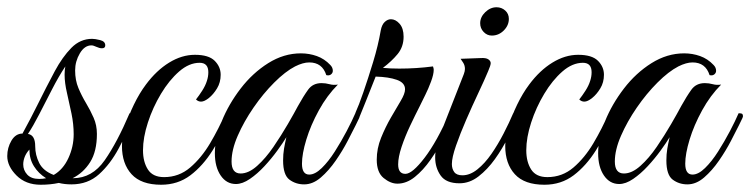

<svg xmlns="http://www.w3.org/2000/svg" viewBox="-32 -505 2067 529"><path d="M80 4Q39 4 13.5 -21.5Q-12 -47 -12 -75Q-12 -98 -0.5 -117.5Q11 -137 30 -137L31 -139Q53 -179 73.5 -220.5Q94 -262 119 -309Q140 -348 164.5 -373Q189 -398 222 -398Q230 -398 244 -394.5Q258 -391 258 -380Q258 -372 249 -372Q242 -372 233.5 -376Q225 -380 220 -380Q201 -380 188 -358Q175 -336 175 -311Q175 -284 184 -262.5Q193 -241 205 -221Q217 -201 226 -180.5Q235 -160 235 -136Q235 -88 216.5 -58.5Q198 -29 168 -14H169Q222 -14 256.5 -63.5Q291 -113 325 -193Q337 -193 337 -184Q318 -139 295 -96Q272 -53 241 -25Q210 3 165 3Q146 3 130 -1Q107 4 80 4ZM65 -102Q65 -78 76 -56Q87 -34 116 -23Q142 -38 156.5 -69.5Q171 -101 171 -135Q171 -163 165 -192Q159 -221 152.5 -249Q146 -277 146 -299Q146 -306 146.5 -311.5Q147 -317 148 -322Q130 -295 111.5 -259Q93 -223 76 -190Q59 -157 45 -136Q65 -133 65 -102ZM32 -52Q32 -36 43 -24Q54 -12 76 -12Q86 -12 95 -14Q74 -27 61.5 -47Q49 -67 49 -93Q40 -83 36 -72.5Q32 -62 32 -52Z M412 4Q357 4 330.5 -25Q304 -54 304 -103Q304 -126 313 -156Q322 -186 337 -217Q352 -248 370 -272Q399 -311 434 -332.5Q469 -354 505 -354Q543 -354 559.5 -337.5Q576 -321 576 -299Q576 -278 566 -261.5Q556 -245 543.5 -235Q531 -225 522 -225Q514 -225 508 -231Q516 -241 525 -255Q534 -269 538 -282Q542 -294 542 -306Q542 -332 518 -332Q489 -332 461.5 -308Q434 -284 411.5 -246.5Q389 -209 375.5 -167.5Q362 -126 362 -91Q362 -59 375.5 -38Q389 -17 420 -17Q461 -17 492 -43.5Q523 -70 547 -110.5Q571 -151 589 -193Q593 -193 597 -191.5Q601 -190 601 -184Q581 -134 554 -91Q527 -48 492.5 -22Q458 4 412 4Z M806 3Q783 3 765.5 -10Q748 -23 748 -63Q748 -80 750.5 -95Q753 -110 757 -127Q748 -112 732 -90Q716 -68 696.5 -47Q677 -26 656.5 -12Q636 2 618 2Q592 2 576 -21.5Q560 -45 560 -83Q560 -124 579 -171Q598 -218 631 -261Q664 -304 707 -331Q750 -358 797 -358Q820 -358 841 -350.5Q862 -343 878 -326Q885 -319 885 -310Q885 -304 880 -300Q875 -296 867 -298Q856 -333 820 -333Q803 -333 781 -322Q754 -308 723.5 -277.5Q693 -247 666.5 -208.5Q640 -170 623 -131Q606 -92 606 -60Q606 -27 631 -27Q653 -27 676.5 -48Q700 -69 721.5 -100.5Q743 -132 761 -163Q779 -194 789 -213Q804 -240 817 -258Q830 -276 854 -276Q865 -276 876 -273Q887 -270 899 -272Q869 -242 846.5 -201Q824 -160 812 -120.5Q800 -81 800 -54Q800 -24 820 -24Q836 -24 854.5 -42Q873 -60 890.5 -87.5Q908 -115 923 -143.5Q938 -172 947 -193Q952 -193 955.5 -192Q959 -191 959 -184Q958 -180 955.5 -175.5Q953 -171 948 -160Q940 -144 926 -117Q912 -90 893 -62.5Q874 -35 852 -16Q830 3 806 3Z M948 -196Q956 -213 969 -250.5Q982 -288 996 -334Q1010 -380 1017 -421Q1020 -437 1028 -444.5Q1036 -452 1045 -452Q1058 -452 1069 -439.5Q1080 -427 1080 -404Q1080 -376 1063.5 -356Q1047 -336 1023 -318Q1033 -317 1044 -316.5Q1055 -316 1068 -316Q1115 -316 1161 -322Q1163 -316 1163 -313Q1163 -300 1155.5 -280Q1148 -260 1140 -244Q1136 -235 1124 -211.5Q1112 -188 1098 -158.5Q1084 -129 1074.5 -100.5Q1065 -72 1065 -52Q1065 -26 1085 -26Q1104 -26 1138 -70.5Q1172 -115 1206 -193Q1218 -193 1218 -184Q1207 -157 1190.5 -125Q1174 -93 1154 -64.5Q1134 -36 1111 -17.5Q1088 1 1063 1Q1044 1 1025 -14.5Q1006 -30 1006 -65Q1006 -96 1018 -125.5Q1030 -155 1045 -181Q1060 -207 1072 -227Q1084 -247 1084 -259Q1084 -277 1061.5 -285Q1039 -293 1003 -294Q985 -248 976 -226Q967 -204 959 -184Q943 -184 948 -196Z M1234 0Q1197 0 1182 -21.5Q1167 -43 1167 -71Q1167 -86 1170.5 -101.5Q1174 -117 1179 -130L1246 -301Q1249 -309 1249 -315Q1249 -325 1244 -332.5Q1239 -340 1237 -343L1292 -345Q1307 -346 1313.5 -341.5Q1320 -337 1320 -331Q1320 -325 1313 -309Q1303 -285 1286 -249Q1269 -213 1252.5 -175Q1236 -137 1224.5 -104Q1213 -71 1213 -53Q1213 -40 1219.5 -31Q1226 -22 1242 -22Q1263 -22 1283.5 -38.5Q1304 -55 1322 -81Q1340 -107 1355.5 -137Q1371 -167 1382 -193Q1394 -193 1394 -184Q1384 -159 1368 -127Q1352 -95 1331.5 -66.5Q1311 -38 1286.5 -19Q1262 0 1234 0ZM1323 -407Q1310 -407 1300.5 -417Q1291 -427 1291 -441Q1291 -458 1305 -471.5Q1319 -485 1336 -485Q1350 -485 1360 -476Q1370 -467 1370 -453Q1370 -435 1356 -421Q1342 -407 1323 -407Z M1468 4Q1413 4 1386.5 -25Q1360 -54 1360 -103Q1360 -126 1369 -156Q1378 -186 1393 -217Q1408 -248 1426 -272Q1455 -311 1490 -332.5Q1525 -354 1561 -354Q1599 -354 1615.5 -337.5Q1632 -321 1632 -299Q1632 -278 1622 -261.5Q1612 -245 1599.5 -235Q1587 -225 1578 -225Q1570 -225 1564 -231Q1572 -241 1581 -255Q1590 -269 1594 -282Q1598 -294 1598 -306Q1598 -332 1574 -332Q1545 -332 1517.5 -308Q1490 -284 1467.5 -246.5Q1445 -209 1431.5 -167.5Q1418 -126 1418 -91Q1418 -59 1431.5 -38Q1445 -17 1476 -17Q1517 -17 1548 -43.5Q1579 -70 1603 -110.5Q1627 -151 1645 -193Q1649 -193 1653 -191.5Q1657 -190 1657 -184Q1637 -134 1610 -91Q1583 -48 1548.5 -22Q1514 4 1468 4Z M1862 3Q1839 3 1821.5 -10Q1804 -23 1804 -63Q1804 -80 1806.5 -95Q1809 -110 1813 -127Q1804 -112 1788 -90Q1772 -68 1752.5 -47Q1733 -26 1712.5 -12Q1692 2 1674 2Q1648 2 1632 -21.5Q1616 -45 1616 -83Q1616 -124 1635 -171Q1654 -218 1687 -261Q1720 -304 1763 -331Q1806 -358 1853 -358Q1876 -358 1897 -350.5Q1918 -343 1934 -326Q1941 -319 1941 -310Q1941 -304 1936 -300Q1931 -296 1923 -298Q1912 -333 1876 -333Q1859 -333 1837 -322Q1810 -308 1779.5 -277.5Q1749 -247 1722.5 -208.5Q1696 -170 1679 -131Q1662 -92 1662 -60Q1662 -27 1687 -27Q1709 -27 1732.5 -48Q1756 -69 1777.5 -100.5Q1799 -132 1817 -163Q1835 -194 1845 -213Q1860 -240 1873 -258Q1886 -276 1910 -276Q1921 -276 1932 -273Q1943 -270 1955 -272Q1925 -242 1902.5 -201Q1880 -160 1868 -120.5Q1856 -81 1856 -54Q1856 -24 1876 -24Q1892 -24 1910.5 -42Q1929 -60 1946.5 -87.5Q1964 -115 1979 -143.5Q1994 -172 2003 -193Q2008 -193 2011.5 -192Q2015 -191 2015 -184Q2014 -180 2011.5 -175.5Q2009 -171 2004 -160Q1996 -144 1982 -117Q1968 -90 1949 -62.5Q1930 -35 1908 -16Q1886 3 1862 3Z"/></svg>

Font: Great Vibes
Style: Regular
Weight: 400
Designer: Robert E. Leuschke, Viktoriya Grabowska, Viviana Monsalve, Eben Sorkin
Foundry: Robert E. Leuschke
Version: Version 1.103; ttfautohint (v1.8.4.7-5d5b)